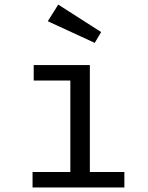

<svg xmlns="http://www.w3.org/2000/svg" viewBox="-20 -827 655 847"><path d="M128.7 -540H376.4V-68.2H528.7V0H123.6V-68.2H290.3V-471.8H128.7ZM426.2 -685.6 397.9 -637.9 190.8 -733.3 236.9 -806.7Z"/></svg>

Font: Fira Code Fixed
Style: Regular
Weight: 400
Monospace: yes
Designer: Carrois Corporate, Edenspiekermann AG, Nikita Prokopov
Foundry: Carrois Corporate, Edenspiekermann AG, Nikita Prokopov
Version: Version 5.002